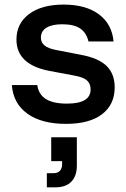

<svg xmlns="http://www.w3.org/2000/svg" viewBox="-20 -530 548 837"><path d="M267.5 10Q160.8 10 99.2 -34.6Q37.5 -79.2 31.7 -159.2H142.5Q148.3 -118.3 180 -98.3Q211.7 -78.3 271.7 -78.3Q375 -78.3 375 -140Q375 -165 359.2 -179.2Q343.3 -193.3 306.7 -200L195.8 -220.8Q51.7 -248.3 51.7 -357.5Q51.7 -427.5 106.7 -468.8Q161.7 -510 257.5 -510Q354.2 -510 411.2 -467.5Q468.3 -425 475 -349.2H365.8Q356.7 -387.5 329.6 -405.8Q302.5 -424.2 251.7 -424.2Q206.7 -424.2 182.5 -409.2Q158.3 -394.2 158.3 -365.8Q158.3 -345 173.8 -332.1Q189.2 -319.2 222.5 -312.5L334.2 -290.8Q410 -276.7 445 -242.1Q480 -207.5 480 -149.2Q480 -74.2 425 -32.1Q370 10 267.5 10ZM184.2 286.7V225H212.5Q231.7 225 241.2 214.6Q250.8 204.2 250.8 185.8V172.5H203.3V68.3H315V192.5Q315 236.7 291.2 261.7Q267.5 286.7 220.8 286.7Z"/></svg>

Font: Funnel Display Medium
Style: Regular
Weight: 500
Designer: NORD ID, Kristian Moeller
Foundry: Dicotype
Version: Version 1.000